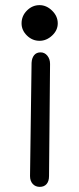

<svg xmlns="http://www.w3.org/2000/svg" viewBox="-20 -532 309 748"><path d="M64 -441Q64 -470 85 -491Q106 -512 134 -512Q161 -512 183 -490.5Q205 -469 205 -441Q205 -414 183 -393.5Q161 -373 134 -373Q106 -373 85 -393.5Q64 -414 64 -441ZM97 154 103 -287Q104 -306 113 -317Q122 -328 138 -328Q154 -328 164.5 -315Q175 -302 175 -283L171 154Q171 174 161.5 185Q152 196 135 196Q118 196 107.5 184.5Q97 173 97 154Z"/></svg>

Font: Mali Medium
Style: Regular
Weight: 500
Version: Version 1.000; ttfautohint (v1.6)